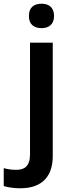

<svg xmlns="http://www.w3.org/2000/svg" viewBox="-80 -770 384 1030"><path d="M75 -684C75 -637 105 -619 143 -619C179 -619 210 -637 210 -684C210 -733 179 -750 143 -750C105 -750 75 -733 75 -684ZM29 240C153 240 203 168 203 68V-541H81V58C81 123 50 141 8 141C-18 141 -38 138 -60 132V228C-39 235 -5 240 29 240Z"/></svg>

Font: Noto Sans Kayah Li SemiBold
Style: Regular
Weight: 600
Designer: Monotype Design Team, Sérgio Martins
Foundry: Monotype Imaging Inc.
Version: Version 2.002